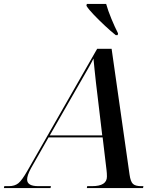

<svg xmlns="http://www.w3.org/2000/svg" viewBox="-81 -964 811 984"><path d="M-61 0 -59 -10H-35Q-6 -10 12.5 -24.5Q31 -39 59 -88L417 -714H491L583 -69Q588 -33 600.5 -21.5Q613 -10 642 -10H654L652 0H364L366 -10H391Q467 -10 467 -59Q467 -67 466.5 -76Q466 -85 465 -92L445 -260H168L78 -102Q67 -82 62.5 -68Q58 -54 58 -44Q58 -10 115 -10H180L178 0ZM295 -481 174 -270H443L419 -472Q415 -502 411 -538.5Q407 -575 403.5 -608.5Q400 -642 398 -664Q388 -643 370 -611.5Q352 -580 332 -545.5Q312 -511 295 -481ZM512 -784Q488 -803 457.5 -831.5Q427 -860 400.5 -887.5Q374 -915 362 -934L364 -944H463Q472 -911 490 -867.5Q508 -824 524 -793L522 -784Z"/></svg>

Font: Noto Serif Display Medium
Style: Italic
Weight: 500
Italic angle: -12°
Designer: Monotype Design Team
Foundry: Monotype Imaging Inc.
Version: Version 2.009